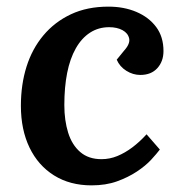

<svg xmlns="http://www.w3.org/2000/svg" viewBox="-20 -545 551 579"><path d="M307 -525Q354 -525 391.5 -509Q429 -493 451 -463.5Q473 -434 473 -391Q473 -360 454.5 -339.5Q436 -319 403 -319Q381 -319 361 -331.5Q341 -344 332 -365L354 -392Q373 -413 369.5 -429Q366 -445 349.5 -454Q333 -463 309 -463Q277 -463 251.5 -446.5Q226 -430 208.5 -399Q191 -368 182.5 -325Q174 -282 174 -228Q174 -182 185.5 -145Q197 -108 222 -86.5Q247 -65 286 -65Q311 -65 334 -74.5Q357 -84 379 -100.5Q401 -117 422 -140L462 -94Q453 -82 436 -63.5Q419 -45 392.5 -27.5Q366 -10 332.5 2Q299 14 256 14Q191 14 143 -16Q95 -46 69 -100Q43 -154 43 -226Q43 -290 60 -344Q77 -398 111 -438.5Q145 -479 194 -502Q243 -525 307 -525Z"/></svg>

Font: Literata 18pt SemiBold
Style: Italic
Weight: 600
Italic angle: -2°
Designer: Latin by Veronika Burian and Jose Scaglione. Greek by Irene Vlachou. Cyrillic by Vera Evstafieva
Foundry: TypeTogether
Version: Version 3.103;gftools[0.9.29]